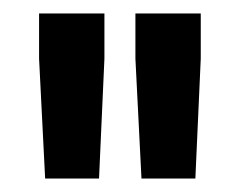

<svg xmlns="http://www.w3.org/2000/svg" viewBox="-20 -769 360 285"><path d="M38 -682V-749H135V-682L127 -504H47ZM181 -682V-749H278V-682L270 -504H190Z"/></svg>

Font: Exo Medium
Style: Regular
Weight: 500
Designer: Natanael Gama
Foundry: Natanael Gama
Version: Version 1.500; ttfautohint (v1.6)